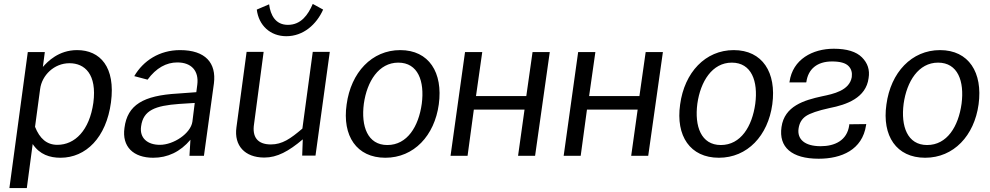

<svg xmlns="http://www.w3.org/2000/svg" viewBox="-20 -796 5059 981"><path d="M117 165 147 -60C183 -6 235 10 289 10C419 10 523 -93 547 -273C571 -453 492 -540 374 -540C279 -540 223 -481 199 -454L209 -530H122L28 165ZM273 -56C219 -56 183 -88 159 -148L185 -341C194 -411 256 -473 335 -473C413 -473 476 -417 457 -271C437 -130 363 -56 273 -56Z M763 10C836 10 901 -20 953 -82L948 0H1022L1073 -370C1086 -474 1030 -540 900 -540C795 -540 712 -486 666 -407L734 -389C778 -449 830 -477 886 -477C959 -477 997 -433 988 -363L983 -325L888 -318C712 -308 631 -260 616 -143C602 -46 662 10 763 10ZM797 -56C733 -56 692 -91 701 -151C712 -233 773 -256 896 -265L975 -270L963 -174C954 -114 867 -56 797 -56Z M1328 9H1331C1396 9 1455 -23 1527 -84L1524 -1H1592L1665 -531H1578L1525 -139C1464 -87 1422 -58 1364 -58C1294 -58 1268 -98 1278 -162L1327 -531H1240L1188 -145C1175 -51 1232 8 1328 9ZM1451 -669C1388 -669 1362 -718 1355 -774L1292 -747C1302 -666 1361 -611 1443 -611C1530 -611 1597 -671 1631 -747L1578 -776C1554 -720 1518 -669 1451 -669Z M1949 10C2095 10 2200 -103 2222 -263C2244 -425 2172 -540 2025 -540C1880 -540 1773 -426 1751 -262C1728 -102 1802 10 1949 10ZM1959 -55C1858 -55 1824 -151 1839 -266C1855 -380 1915 -476 2015 -476C2116 -476 2150 -381 2135 -266C2119 -150 2061 -55 1959 -55Z M2356 -530 2282 0H2369L2401 -236H2660L2627 0H2714L2789 -530H2701L2669 -305H2412L2444 -530Z M2934 -530 2860 0H2947L2979 -236H3238L3205 0H3292L3367 -530H3279L3247 -305H2990L3022 -530Z M3653 10C3799 10 3904 -103 3926 -263C3948 -425 3876 -540 3729 -540C3584 -540 3477 -426 3455 -262C3432 -102 3506 10 3653 10ZM3663 -55C3562 -55 3528 -151 3543 -266C3559 -380 3619 -476 3719 -476C3820 -476 3854 -381 3839 -266C3823 -150 3765 -55 3663 -55Z M4406 -162 4319 -161V-156C4308 -78 4245 -49 4173 -49C4091 -49 4053 -85 4060 -138C4064 -167 4076 -188 4098 -203C4119 -217 4159 -231 4219 -244C4306 -261 4405 -296 4418 -397C4425 -439 4413 -474 4384 -503C4355 -532 4307 -547 4240 -547C4132 -547 4030 -493 4014 -378L4013 -375H4099L4100 -377C4109 -443 4155 -482 4231 -482C4273 -482 4300 -474 4315 -459C4330 -444 4335 -425 4332 -402C4320 -333 4238 -316 4180 -304C4088 -284 3988 -254 3973 -147C3958 -44 4025 15 4163 15C4279 15 4386 -30 4405 -156Z M4707 10C4853 10 4958 -103 4980 -263C5002 -425 4930 -540 4783 -540C4638 -540 4531 -426 4509 -262C4486 -102 4560 10 4707 10ZM4717 -55C4616 -55 4582 -151 4597 -266C4613 -380 4673 -476 4773 -476C4874 -476 4908 -381 4893 -266C4877 -150 4819 -55 4717 -55Z"/></svg>

Font: Cheyenne Sans
Style: Italic
Weight: 400
Italic angle: -8.13011°
Designer: The Public Sans project authors (U.S. Web Design System), Libre Franklin designed by Pablo Impallari and Rodrigo Fuenzal
Foundry: The Cheyenne Sans Project Authors
Version: Version 2.007